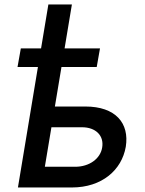

<svg xmlns="http://www.w3.org/2000/svg" viewBox="-20 -829 639 849"><path d="M422.2 -615.1H265.6L297.9 -809.3H193.9L161.6 -615.1H72.1L57.5 -532.7H147.7L59.3 0H297.6C431.1 0 518.5 -77.4 536.2 -180C552.9 -284.8 490.8 -358 357.6 -358H222.7L251.8 -532.7H407.7ZM178.3 -91.6 207.4 -266.3H342.7C402.7 -266.3 440.7 -229.8 431.8 -176.8C424 -126.8 374.3 -91.6 312.9 -91.6Z"/></svg>

Font: Magic Ui Pro Medium
Style: Italic
Weight: 500
Italic angle: -9.39999°
Designer: Stefan Endress, Andreas Faust
Version: Version 1.000;FEAKit 1.0